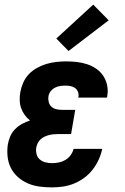

<svg xmlns="http://www.w3.org/2000/svg" viewBox="-20 -804 540 832"><path d="M205 8Q178 8 151.5 4.5Q125 1 101.5 -9Q78 -19 58.5 -36Q39 -53 27.5 -75.5Q16 -98 13 -124.5Q10 -151 14 -178Q17 -196 24.5 -213.5Q32 -231 45.5 -244.5Q59 -258 75.5 -267Q92 -276 110 -282Q97 -292 87 -306Q77 -320 71.5 -335.5Q66 -351 65.5 -369Q65 -387 68 -405Q72 -426 81 -446.5Q90 -467 105.5 -483Q121 -499 141 -510Q161 -521 181.5 -527Q202 -533 223.5 -535.5Q245 -538 265 -538Q289 -538 312 -535.5Q335 -533 356.5 -526Q378 -519 396.5 -506.5Q415 -494 427 -476Q439 -458 444 -435.5Q449 -413 445 -390Q445 -387 444.5 -385Q444 -383 443 -381H319Q319 -382 319.5 -382.5Q320 -383 320 -384Q322 -395 318 -405.5Q314 -416 306 -422Q298 -428 287.5 -430.5Q277 -433 265 -433Q254 -433 242 -431.5Q230 -430 219 -424.5Q208 -419 200 -409Q192 -399 190 -387Q188 -375 191 -362.5Q194 -350 202.5 -342Q211 -334 223 -331Q235 -328 248 -328H306L288 -223H231Q221 -223 211 -222Q201 -221 191.5 -218.5Q182 -216 172.5 -211.5Q163 -207 155.5 -200Q148 -193 143.5 -183.5Q139 -174 137 -164Q135 -150 138.5 -136Q142 -122 152.5 -113Q163 -104 177 -100.5Q191 -97 205 -97Q220 -97 235 -100Q250 -103 263.5 -111Q277 -119 286 -131.5Q295 -144 299 -159H423Q418 -135 407.5 -112Q397 -89 381.5 -69Q366 -49 345 -33.5Q324 -18 300.5 -8.5Q277 1 253 4.5Q229 8 205 8ZM277 -583 224 -637 384 -784 451 -716Z"/></svg>

Font: Iosevka Curly XBdObl
Style: Regular
Weight: 800
Italic angle: -9°
Monospace: yes
Designer: Belleve Invis
Foundry: Belleve Invis
Version: Version 11.1.0; ttfautohint (v1.8.3)